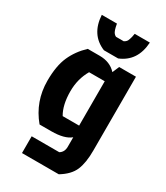

<svg xmlns="http://www.w3.org/2000/svg" viewBox="-210 -794 889 1031"><g transform="rotate(30 234.5 -278.5)"><path d="M430 -511V-53Q430 23 410.5 69Q391 115 333 150H105V46H276Q301 31 301 -2V-61Q264 -30 183 -30H110Q29 -127 29 -255Q29 -347 55 -405.5Q81 -464 131 -511H205Q270 -511 308 -469L326 -511ZM297 -406H200Q164 -344 164 -268Q164 -183 195 -131H297ZM105 -707H199Q206 -665 217 -653Q222 -647 230 -643H278Q287 -648 292 -653.5Q297 -659 300.5 -670.5Q304 -682 305 -685.5Q306 -689 309 -707H403Q396 -588 298 -548H210Q112 -588 105 -707Z"/></g></svg>

Font: Jockey One
Style: Regular
Weight: 400
Designer: TypeTogether
Foundry: TypeTogether
Version: Version 1.002